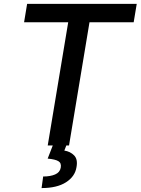

<svg xmlns="http://www.w3.org/2000/svg" viewBox="-20 -747 722 986"><path d="M103.7 -632.8 119.3 -727.3H682.2L666.5 -632.8H439.6L334.5 0H225.1L330.3 -632.8ZM252.1 -2.8H321.7L310.4 26.3Q340.9 30.9 360.6 51Q380.3 71 372.9 111.2Q365.4 159.4 318.9 189.1Q272.4 218.8 193.5 218.8L201.7 159.4Q238.6 159.4 263.1 148.8Q287.6 138.1 291.9 114.3Q296.2 90.6 280 80.8Q263.8 71 224.8 67.5Z"/></svg>

Font: Inter UI Medium
Style: Italic
Weight: 500
Italic angle: 9.39999°
Designer: Rasmus Andersson
Foundry: rsms
Version: 3.2;8d6f07862